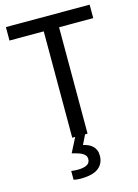

<svg xmlns="http://www.w3.org/2000/svg" viewBox="-139 -789 797 1105"><g transform="rotate(-15 259.5 -237.0)"><path d="M305.2 0H213.9V-633.8H9.8V-713.9H508.8V-633.8H305.2ZM340.8 140.1Q340.8 187.5 306.4 213.9Q272 240.2 198.7 240.2Q188 240.2 177 238.8Q166 237.3 158.7 235.8V183.1Q166 184.6 178 185.3Q189.9 186 197.8 186Q232.4 186 252 175.5Q271.5 165 271.5 141.1Q271.5 129.4 265.1 120.8Q258.8 112.3 247.6 106Q236.3 99.6 220.9 95Q205.6 90.3 187.5 85.9L231.4 0H290.5L262.7 56.2Q279.3 60.1 293.5 66.4Q307.6 72.8 318.1 82.8Q328.6 92.8 334.7 106.9Q340.8 121.1 340.8 140.1Z"/></g></svg>

Font: Genotype
Style: Regular
Weight: 400
Foundry: Ascender Corporation
Version: Version 1.00